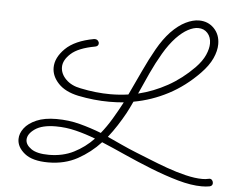

<svg xmlns="http://www.w3.org/2000/svg" viewBox="-53 -680 1064 882"><g transform="rotate(5 479.0 -239.0)"><path d="M908 140Q859 140 797.5 122.5Q736 105 670.5 79Q605 53 544 25.5Q483 -2 435 -22Q390 27 331 59.5Q272 92 196 92Q123 92 87 63Q51 34 51 -3Q51 -29 69.5 -53.5Q88 -78 125 -94Q162 -110 217 -110Q274 -110 325 -96.5Q376 -83 425 -64Q451 -96 474 -134.5Q497 -173 518 -213Q485 -210 451 -210Q381 -210 307 -225Q246 -238 214.5 -271.5Q183 -305 183 -344Q183 -390 226 -432.5Q269 -475 357 -491H361Q369 -491 374.5 -485.5Q380 -480 380 -473Q380 -460 365 -457Q288 -443 254.5 -412.5Q221 -382 221 -350Q221 -319 246.5 -293.5Q272 -268 315 -260Q386 -245 453 -245Q496 -245 536 -251Q563 -308 589 -364Q615 -420 642.5 -468.5Q670 -517 702 -551Q736 -586 769 -602Q802 -618 830 -618Q872 -618 899.5 -589.5Q927 -561 927 -517Q927 -486 911 -451Q895 -416 860 -380Q796 -314 720.5 -274.5Q645 -235 562 -220Q555 -205 548.5 -191.5Q542 -178 535 -165Q519 -136 500 -106.5Q481 -77 459 -49Q492 -34 525.5 -18.5Q559 -3 594 11Q620 21 659 37Q698 53 742.5 69Q787 85 830.5 95.5Q874 106 908 106Q924 106 936 103Q938 103 939 102.5Q940 102 941 102Q949 102 953.5 108Q958 114 958 121Q958 134 944 137Q928 140 908 140ZM729 -527Q699 -495 673 -450.5Q647 -406 624 -356.5Q601 -307 580 -259Q650 -276 714 -311.5Q778 -347 833 -403Q863 -434 876 -463.5Q889 -493 889 -517Q889 -546 872.5 -564.5Q856 -583 829 -583Q808 -583 782.5 -569.5Q757 -556 729 -527ZM88 -3Q88 20 114.5 38.5Q141 57 196 57Q260 57 310.5 31.5Q361 6 401 -36H400Q356 -53 310 -64.5Q264 -76 217 -76Q154 -76 121 -53Q88 -30 88 -3Z"/></g></svg>

Font: Meow Script
Style: Regular
Weight: 400
Designer: Robert E. Leuschke
Foundry: Robert E. Leuschke
Version: Version 1.010; ttfautohint (v1.8.3)